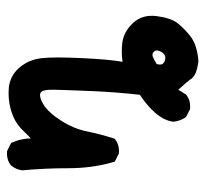

<svg xmlns="http://www.w3.org/2000/svg" viewBox="-39 -414 578 540"><g transform="rotate(-90 250.0 -144.0)"><path d="M348.1 125Q310.1 120.6 299.3 106Q291.5 94.7 267.6 68.4L254.9 88.9L254.4 89.8L253.9 90.3Q238.3 103.5 214.4 101.6H213.4L212.4 101.1L192.9 91.3L191.4 90.3L190.4 89.4Q179.7 74.2 177.7 55.2V54.7V53.7Q179.7 40 186.3 27.3Q192.9 14.6 203.6 2.4Q223.6 -20 253.4 -39.6Q260.7 -104.5 263.7 -171.4Q265.1 -205.1 266.1 -232.2Q267.1 -259.3 267.6 -279.3Q268.6 -315.4 258.3 -319.3Q255.4 -320.3 252.2 -320.3Q249 -320.3 245.1 -319.3Q241.2 -318.4 236.3 -316.2Q231.4 -314 225.6 -310.5Q214.8 -303.7 203.4 -291.3Q191.9 -278.8 180.7 -261.2Q157.7 -225.1 150.4 -188.5Q142.6 -149.9 130.4 -112.3L129.9 -110.8L128.9 -109.9Q113.3 -96.7 89.4 -98.6H88.4L87.4 -99.1L67.9 -108.9L65.4 -110.4L64.5 -112.8Q46.9 -173.8 46.9 -240.2Q46.9 -305.2 41 -369.6V-370.1V-370.6Q42 -379.4 45.4 -387Q48.8 -394.5 54.2 -401.4L54.7 -401.9Q70.3 -415 94.2 -413.1H95.2L96.2 -412.6L115.7 -402.8L117.7 -401.9L118.7 -399.9Q129.9 -375.5 130.9 -346.2Q145.5 -361.3 159.2 -374.5Q165.5 -380.4 173.6 -385.7Q181.6 -391.1 190.7 -395Q199.7 -398.9 210.4 -402.3Q241.7 -411.1 273.4 -408.2Q306.6 -404.8 329.6 -378.9Q336.9 -370.1 342.5 -360.4Q348.1 -350.6 351.6 -339.4Q355 -328.1 356.4 -315.9Q358.4 -297.9 358.4 -269Q358.4 -240.2 356.4 -199.7Q353 -127.4 346.2 -88.4Q374 -92.3 400.4 -88.9Q431.6 -84.5 455.6 -58.6Q480 -32.2 474.6 8.3Q469.2 47.4 455.6 65.4Q453.6 67.9 451.7 70.1Q449.7 72.3 447.8 74.5Q445.8 76.7 443.8 78.9Q441.9 81.1 439.5 83.5Q437 85.9 434.8 88.1Q432.6 90.3 429.9 92.5Q427.2 94.7 424.6 97.2Q421.9 99.6 419.4 101.6Q413.1 106.4 405.8 110.4Q398.4 114.3 389.6 117.2Q380.9 120.1 370.8 122.1Q360.8 124 349.1 125H348.6ZM373 22.5Q381.3 8.3 376 1.5Q370.1 -5.9 362.3 -3.9Q353 -0.5 339.8 7.8Q337.4 18.1 339.4 22.7Q341.3 27.3 348.6 30.3Q353 31.7 356.2 32Q359.4 32.2 362.3 31.2Q365.2 30.3 367.9 28.1Q370.6 25.9 373 22.5Z"/></g></svg>

Font: NaikaiFont
Style: SemiBold
Weight: 600
Version: Version 1.89